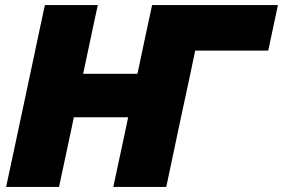

<svg xmlns="http://www.w3.org/2000/svg" viewBox="-20 -733 1110 753"><path d="M4 0Q16.5 -57 27.5 -109.5Q38.5 -162 53.5 -231.5L105 -473.5Q120 -543.5 131.5 -598.5Q143 -653.5 156 -713H363.5Q351 -654.5 339 -599Q327 -543.5 312.5 -473.5L306 -443.5H519L525.5 -473.5Q540 -543.5 551.8 -598.5Q563.5 -653.5 576.5 -713H1070L1032 -534.5H745.5Q741 -512.5 736 -489.5Q731 -466.5 726 -441L681 -231.5Q666.5 -161.5 655.2 -109Q644 -56.5 632 0H424.5Q436.5 -57 447.8 -109.5Q459 -162 474 -231.5L482.5 -273H269.5L261 -231.5Q246 -161.5 234.8 -109Q223.5 -56.5 211.5 0Z"/></svg>

Font: Commissioner ExtraBold
Style: Italic
Weight: 800
Italic angle: -12°
Designer: Kostas Bartsokas
Foundry: Kostas Bartsokas
Version: Version 1.000; ttfautohint (v1.8.3)